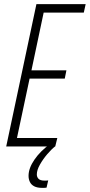

<svg xmlns="http://www.w3.org/2000/svg" viewBox="-20 -708 434 928"><path d="M10 0 156 -688H394L385 -647H191L132 -368H301L293 -328H123L62 -41H257L247 0ZM183 200Q160 200 145.5 192.5Q131 185 124.5 171.5Q118 158 118 142Q118 105 146.5 63.5Q175 22 221 -11L247 -1Q229 13 208.5 37Q188 61 173 87.5Q158 114 158 135Q158 148 166.5 156.5Q175 165 196 165Q199 165 202.5 165Q206 165 213 164L205 199Q199 200 193.5 200Q188 200 183 200Z"/></svg>

Font: Saira ExtraCondensed ExtraLight
Style: Italic
Weight: 250
Width: 2
Italic angle: -12°
Designer: Hector Gatti with collaboration of the Omnibus-Type team
Foundry: Omnibus-Type
Version: Version 1.101